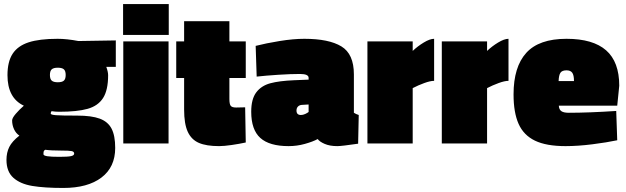

<svg xmlns="http://www.w3.org/2000/svg" viewBox="-20 -710 3098 950"><path d="M12 81Q12 45 26 17Q40 -11 76 -39Q59 -50 49.5 -70.5Q40 -91 40 -114Q40 -126 58 -147Q76 -168 98 -187Q17 -225 17 -338Q17 -405 42.5 -444Q68 -483 121.5 -500.5Q175 -518 265 -518Q311 -518 368 -507L553 -510V-379H506Q515 -354 515 -338Q515 -264 490 -225Q465 -186 413.5 -171.5Q362 -157 273 -157Q253 -157 235 -160Q231 -154 231 -148Q231 -142 257 -140Q283 -138 362 -138Q433 -138 473.5 -123Q514 -108 532 -73.5Q550 -39 550 22Q550 117 482 168.5Q414 220 293 220Q199 220 139.5 210Q80 200 46 169.5Q12 139 12 81ZM305 -339Q305 -359 296 -367Q287 -375 266 -375Q245 -375 236 -367Q227 -359 227 -339Q227 -319 236 -311Q245 -303 266 -303Q287 -303 296 -311Q305 -319 305 -339ZM347 50Q347 40 334 37.5Q321 35 281 35Q232 35 204 31Q198 34 196.5 38.5Q195 43 195 53Q195 60 214 63Q233 66 274 66Q316 66 331.5 62.5Q347 59 347 50Z M589 -690H815V-537H589ZM590 -505H814V0H590Z M891 -168V-324H852V-505H891V-605H1115V-505H1196V-324H1115V-220Q1115 -195 1121.5 -186.5Q1128 -178 1148 -178L1193 -179L1196 -5Q1164 2 1126 7.5Q1088 13 1064 13Q1001 13 964 -3Q927 -19 909 -58Q891 -97 891 -168Z M1223 -157Q1223 -220 1248 -253Q1273 -286 1317.5 -298Q1362 -310 1435 -313L1507 -316V-325Q1507 -344 1464 -344Q1419 -344 1357 -340Q1295 -336 1250 -331L1245 -483Q1296 -496 1363.5 -507Q1431 -518 1486 -518Q1607 -518 1669 -480.5Q1731 -443 1731 -342V-152Q1735 -149 1742 -146Q1749 -143 1755 -141L1752 1Q1670 13 1649 13Q1612 13 1586.5 2Q1561 -9 1552 -22Q1528 -9 1488.5 2Q1449 13 1408 13Q1313 13 1268 -27.5Q1223 -68 1223 -157ZM1507 -156V-193L1473 -191Q1461 -190 1454 -182.5Q1447 -175 1447 -163Q1447 -141 1469 -141Q1479 -141 1490 -146Q1501 -151 1507 -156Z M1798 -505H2022V-458Q2046 -481 2076.5 -499.5Q2107 -518 2128 -518V-310Q2109 -310 2079 -299Q2049 -288 2022 -274V0H1798Z M2166 -505H2390V-458Q2414 -481 2444.5 -499.5Q2475 -518 2496 -518V-310Q2477 -310 2447 -299Q2417 -288 2390 -274V0H2166Z M2521 -243Q2521 -379 2584 -448.5Q2647 -518 2783 -518Q2914 -518 2979 -461Q3044 -404 3044 -286L3034 -187H2745Q2746 -168 2757.5 -160Q2769 -152 2794 -152Q2892 -152 3029 -161L3034 -16Q2982 -5 2910.5 4Q2839 13 2778 13Q2683 13 2627 -14Q2571 -41 2546 -97Q2521 -153 2521 -243ZM2820 -309Q2820 -338 2811.5 -350Q2803 -362 2783 -362Q2761 -362 2753 -350Q2745 -338 2744 -309Z"/></svg>

Font: Cairo Black
Style: Regular
Weight: 900
Designer: Mohamed Gaber, Accademia di Belle Arti di Urbino and others
Foundry: Kief Type Foundry, Accademia di Belle Arti di Urbino and others
Version: Version 3.011